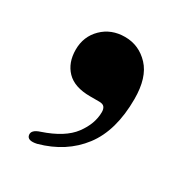

<svg xmlns="http://www.w3.org/2000/svg" viewBox="-99 -249 474 504"><g transform="rotate(30 138.0 3.0)"><path d="M138 4Q90.5 4 67.2 -20Q44 -44 44 -83.5Q44 -123.5 71.2 -150.2Q98.5 -177 140 -177Q182.5 -177 212.5 -145Q242.5 -113 242.5 -48Q242.5 48 199.5 104.2Q156.5 160.5 80 181.5Q53 187.5 50 172.5Q47 157.5 72 149.5Q134.5 128.5 160 94.2Q185.5 60 185.5 24.5Q185.5 15 181.2 9.5Q177 4 165.5 4Z"/></g></svg>

Font: Fraunces 72pt S000
Style: Bold
Weight: 700
Version: Version 1.000; ttfautohint (v1.8.3)